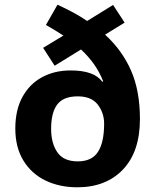

<svg xmlns="http://www.w3.org/2000/svg" viewBox="-20 -785 659 815"><path d="M224 -765Q259 -749 290.5 -732Q322 -715 350 -696L460 -764L509 -689L426 -638Q499 -571 536.5 -485Q574 -399 574 -280Q574 -141 502 -65.5Q430 10 308 10Q232 10 172.5 -19Q113 -48 79 -104Q45 -160 45 -239Q45 -318 75 -373Q105 -428 158 -457Q211 -486 280 -486Q330 -486 363.5 -474Q397 -462 414 -438L418 -440Q402 -480 379 -512.5Q356 -545 324 -575L212 -506L163 -582L249 -634Q232 -645 213.5 -656.5Q195 -668 175 -679ZM310 -376Q249 -376 223 -341.5Q197 -307 197 -238Q197 -177 223.5 -138.5Q250 -100 310 -100Q370 -100 396 -140.5Q422 -181 422 -260Q422 -306 395 -341Q368 -376 310 -376Z"/></svg>

Font: Noto Sans Javanese
Style: Regular
Weight: 400
Designer: Monotype Design Team
Foundry: Monotype Imaging Inc.
Version: Version 2.004